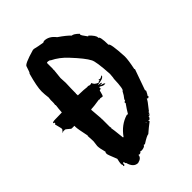

<svg xmlns="http://www.w3.org/2000/svg" viewBox="-238 -855 1018 1018"><g transform="rotate(-45 270.5 -346.0)"><path d="M357.4 -59.6V-55.7H359.4V-59.6ZM202.6 -314 203.1 -313.5Q203.1 -311.5 201.2 -311.5Q203.1 -296.9 207 -239.3H205.1L207 -235.4V-178.7L209 -168.9H207Q209 -162.6 216.8 -88.9H220.7Q258.3 -142.1 314.5 -159.2H318.4L322.3 -157.2Q335.9 -180.7 355.5 -208Q353.5 -211.9 353.5 -213.9Q363.3 -221.7 365.2 -221.7L363.3 -225.6Q378.4 -243.7 388.7 -264.6Q399.9 -264.6 402.3 -342.8Q403.8 -342.8 406.2 -376Q400.4 -475.1 388.7 -495.1Q372.6 -526.9 314.5 -588.9Q278.8 -627.9 234.4 -649.4Q233.9 -653.3 220.7 -655.3H214.8Q210.9 -654.8 210.9 -651.4V-608.4Q210.9 -606.4 209 -606.4L210.9 -602.5L205.1 -545.9Q205.1 -535.2 207 -508.8Q205.1 -465.8 205.1 -428.7H203.1L205.1 -424.8V-416Q254.4 -415 274.9 -411.6Q274.9 -413.6 277.3 -413.6Q285.2 -409.2 291.5 -409.2L303.2 -411.6Q305.2 -395 331.5 -385.3Q331.5 -390.1 343.3 -390.1L340.8 -394.5V-397Q346.2 -397 350.1 -394.5Q356 -394.5 366.7 -401.9H368.7V-399.4Q368.7 -394.5 364.3 -394.5Q364.3 -386.2 321.8 -380.4V-378.4Q338.4 -376 340.8 -376V-371.1H329.1V-368.7Q352.5 -363.8 352.5 -356.9H343.3Q335 -356.9 319.8 -366.7Q314.9 -366.7 314.9 -361.8L317.4 -356.9Q309.6 -352.5 305.7 -352.5Q297.9 -318.8 293.9 -318.8H291.5L277.3 -321.3L272.9 -318.8L268.1 -321.3Q222.2 -314 207 -314ZM81.1 -412.1Q83 -441.4 85.9 -461.9Q85.9 -463.9 84 -463.9L85.9 -477.5V-501Q85.9 -505.4 87.9 -508.8Q87.9 -510.7 85.9 -510.7Q85.9 -512.7 87.9 -516.6Q84 -545.9 84 -565.4V-567.4Q84 -602.1 105.5 -678.7Q109.9 -678.7 121.1 -715.8Q121.1 -730.5 207 -754.9H214.8Q236.8 -749 273.4 -743.2Q279.8 -747.1 283.2 -747.1Q318.8 -747.1 345.7 -711.9Q389.2 -682.1 406.2 -663.1Q419.9 -663.1 443.4 -639.6V-637.7Q443.4 -635.7 441.4 -635.7Q441.4 -629.4 464.8 -598.6L468.8 -600.6Q498 -573.2 498 -557.6Q496.1 -557.6 496.1 -555.7Q509.8 -555.7 509.8 -491.2Q522 -491.2 527.3 -385.7Q527.3 -358.9 515.6 -303.7L517.6 -299.8L476.6 -184.6L478.5 -176.8Q467.8 -154.8 464.8 -153.3L466.8 -149.4Q466.8 -146.5 459 -141.6L451.2 -145.5Q451.2 -138.2 414.1 -92.8Q414.1 -88.9 406.2 -88.9L408.2 -85L404.3 -79.1L400.4 -81.1H398.4V-79.1H402.3V-75.2Q399.4 -75.2 396.5 -71.3Q392.6 -73.2 390.6 -73.2L392.6 -69.3Q389.2 -60.5 380.9 -55.7L375 -59.6V-57.6Q377 -54.2 377 -49.8Q348.6 -28.3 324.2 -6.8Q313 -6.8 273.4 18.6Q270 16.6 265.6 16.6Q265.6 26.9 238.3 30.3Q234.9 28.3 228.5 28.3Q225.6 36.1 214.8 36.1Q210.9 34.2 209 34.2Q209 56.2 177.7 63.5Q145 63.5 132.8 18.6Q128.4 18.6 127 4.9Q119.1 6.8 119.1 14.6H121.1Q119.1 21 113.3 22.5L111.3 18.6V16.6Q111.3 14.6 113.3 14.6Q109.4 8.3 109.4 2.9Q109.4 -6.3 115.2 -30.3Q93.8 -82 93.8 -88.9Q94.2 -100.6 97.7 -100.6Q87.9 -135.7 87.9 -153.3Q91.8 -181.6 91.8 -184.6V-188.5Q91.8 -201.2 89.8 -227.5H91.8Q78.1 -291.5 78.1 -305.7V-314.9H57.6Q50.3 -318.4 50.3 -319.8Q31.2 -335.9 29.3 -335.9H15.1L8.3 -331.5V-333.5L20 -347.7V-355L10.7 -392.1Q10.7 -394.5 15.1 -394.5V-401.9Q13.2 -401.9 8.3 -403.8Q8.3 -411.1 34.2 -411.1H41Q63.5 -411.1 81.1 -412.1Z"/></g></svg>

Font: Mister Brush
Style: Regular
Weight: 400
Designer: GGBotNet
Foundry: GGBotNet
Version: 1.00